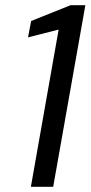

<svg xmlns="http://www.w3.org/2000/svg" viewBox="-20 -720 349 740"><path d="M99 0 206 -606 88 -576 100 -639 252 -700H309L185 0Z"/></svg>

Font: DeepMind Sans
Style: Italic
Weight: 400
Italic angle: -10°
Designer: Jonny Pinhorn / Modifications: Colophon Foundry
Foundry: Colophon Foundry
Version: Version 1.002; ttfautohint (v1.8.2)